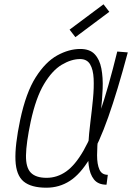

<svg xmlns="http://www.w3.org/2000/svg" viewBox="-20 -860 640 894"><path d="M482 -46 476 0Q437 0 417.5 -24.5Q398 -49 393 -91Q388 -133 391 -185Q394 -237 401 -292.5Q408 -348 413 -400Q418 -452 416 -494Q414 -536 399.5 -560.5Q385 -585 353 -585Q312 -585 267.5 -558.5Q223 -532 185 -468.5Q147 -405 123 -294Q102 -194 101 -137Q100 -80 123.5 -56Q147 -32 197 -32Q246 -32 288 -61.5Q330 -91 369 -159Q408 -227 446.5 -340Q485 -453 526 -620L575 -616Q527 -436 484 -314.5Q441 -193 397.5 -121Q354 -49 305 -17.5Q256 14 196 14Q125 14 90 -15Q55 -44 52 -113.5Q49 -183 74 -302Q101 -429 146.5 -500.5Q192 -572 246.5 -602Q301 -632 354 -632Q398 -632 421 -607.5Q444 -583 452 -541Q460 -499 458 -447Q456 -395 449.5 -339Q443 -283 437.5 -231Q432 -179 432 -137Q432 -95 443 -70.5Q454 -46 482 -46ZM331 -687 304 -722 462 -840 489 -805Z"/></svg>

Font: Victor Mono Thin
Style: Italic
Weight: 100
Italic angle: -12°
Monospace: yes
Designer: Rune Bjørnerås
Version: Version 1.561;gftools[0.9.30]